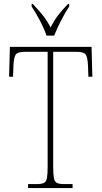

<svg xmlns="http://www.w3.org/2000/svg" viewBox="-20 -951 514 971"><path d="M122 0V-20H165Q190 -20 202 -26Q214 -32 217.5 -51Q221 -70 221 -108V-689H108Q69 -689 59.5 -675Q50 -661 48 -620L46 -563H26L30 -714H443L447 -563H427L425 -620Q423 -661 413.5 -675Q404 -689 365 -689H249V-108Q249 -70 252.5 -51Q256 -32 268 -26Q280 -20 305 -20H347V0ZM215 -771Q204 -805 181.5 -847.5Q159 -890 140 -918V-931H146Q176 -899 196.5 -873.5Q217 -848 236 -812Q254 -848 273.5 -873.5Q293 -899 324 -931H330V-918Q311 -890 289 -847.5Q267 -805 254 -771Z"/></svg>

Font: Noto Serif Armenian Condensed Thin
Style: Regular
Weight: 100
Width: 3
Designer: Monotype Design Team
Foundry: Monotype Imaging Inc.
Version: Version 2.008; ttfautohint (v1.8.4.7-5d5b)